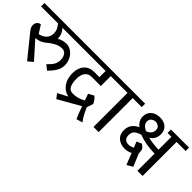

<svg xmlns="http://www.w3.org/2000/svg" viewBox="53 -1442 2314 2314"><g transform="rotate(45 1210.0 -284.5)"><path d="M770 -580H342Q368 -554 382 -520.5Q396 -487 396 -450V-446Q450 -479 513 -479Q558 -479 597.5 -452Q637 -425 660 -379Q683 -333 683 -280Q683 -230 659 -186.5Q635 -143 578 -83L515 -132Q564 -178 583 -212.5Q602 -247 602 -289Q602 -341 579 -371.5Q556 -402 516 -402Q471 -402 423 -377.5Q375 -353 332 -315Q277 -268 199 -261L391 -46L327 7L110 -261Q87 -289 76.5 -309.5Q66 -330 66 -350Q66 -382 84.5 -403.5Q103 -425 130 -425L193 -324Q252 -336 285 -371Q318 -406 318 -461Q318 -494 305 -522.5Q292 -551 266 -580H-22V-638H770Z M896 -269Q896 -193 917 -150Q938 -107 991 -107Q1037 -107 1074.5 -118Q1112 -129 1153 -151L1123 -236L1193 -275Q1215 -255 1229 -237Q1243 -219 1254 -194L1227 -109Q1251 -55 1270.5 -19Q1290 17 1320 56L1240 79Q1214 22 1178 -80Q1178 -79 1177.5 -79Q1177 -79 1177 -79L898 80L853 22L978 -44Q900 -62 857 -124.5Q814 -187 814 -280Q814 -368 861 -421.5Q908 -475 991 -475H1078V-580H726V-638H1342V-580H1166V-411H1010Q955 -411 925.5 -372Q896 -333 896 -269Z M1452 -580H1298V-638H1694V-580H1540V0H1452Z M2442 -638V-580H2288V0H2200V-293Q2039 -296 1928 -341Q1874 -326 1847 -301.5Q1820 -277 1820 -230Q1820 -147 1902 -147Q1936 -147 1973 -168L1943 -242L2007 -270Q2040 -249 2057 -222L2066 -154L2131 0L2057 44L1998 -103Q1949 -79 1902 -79Q1832 -79 1785 -118.5Q1738 -158 1738 -232Q1738 -339 1846 -389Q1782 -439 1782 -511Q1782 -571 1824.5 -610Q1867 -649 1939 -649Q2008 -649 2049 -612Q2090 -575 2090 -512Q2090 -472 2072.5 -438Q2055 -404 2019 -382Q2097 -363 2200 -360V-580H2134V-638ZM1860 -503Q1860 -447 1935 -411Q1973 -424 1992.5 -448Q2012 -472 2012 -504Q2012 -540 1989 -557.5Q1966 -575 1938 -575Q1908 -575 1884 -555.5Q1860 -536 1860 -503Z"/></g></svg>

Font: AmikoRegular
Style: Regular
Weight: 400
Designer: Pablo Impallari, Rodrigo Fuenzalida, Andres Torresi
Foundry: Impallari Type
Version: Version 1.000; ttfautohint (v1.3)